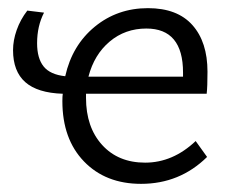

<svg xmlns="http://www.w3.org/2000/svg" viewBox="-20 -443 572 471"><path d="M133 -195Q133 -207 134 -213Q72 -215 42 -241.5Q12 -268 12 -320Q12 -344 21 -369.5Q30 -395 47 -417L88 -412Q71 -379 71 -337Q71 -300 87 -280Q103 -260 140 -256Q157 -332 212.5 -377.5Q268 -423 343 -423Q415 -423 452 -381.5Q489 -340 489 -267Q489 -230 487 -213H191V-203Q191 -131 230.5 -87.5Q270 -44 336 -44Q404 -44 460 -97L488 -58Q421 8 326 8Q239 8 186 -47Q133 -102 133 -195ZM429 -255V-265Q429 -373 339 -373Q287 -373 249 -341Q211 -309 197 -255Z"/></svg>

Font: LXGW Bright TC
Style: Regular
Weight: 400
Designer: Christian Thalmann (Catharsis Fonts)
Foundry: LXGW / Christian Thalmann (Catharsis Fonts) / Fontworks Inc.
Version: Version 5.501